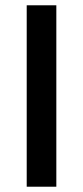

<svg xmlns="http://www.w3.org/2000/svg" viewBox="-20 -706 314 726"><path d="M81 0V-686H193V0Z"/></svg>

Font: Archivo SemiBold Medium
Style: Regular
Weight: 500
Version: Version 2.001